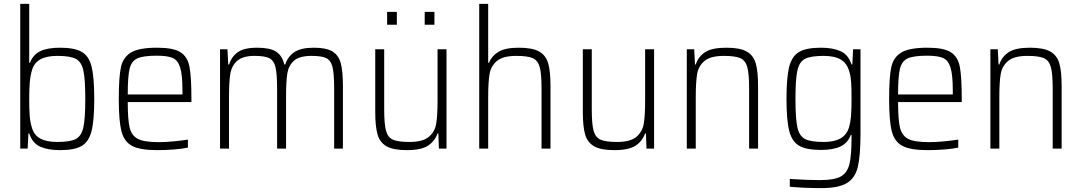

<svg xmlns="http://www.w3.org/2000/svg" viewBox="-20 -763 5555 986"><path d="M130 -78H126L122 0H84V-743H130V-441H134Q150 -483 187.5 -500.5Q225 -518 288 -518Q363 -518 400 -496.5Q437 -475 450.5 -420.5Q464 -366 464 -255Q464 -144 450 -89.5Q436 -35 399.5 -13.5Q363 8 288 8Q227 8 187 -9.5Q147 -27 130 -78ZM418 -255Q418 -357 408 -401.5Q398 -446 369 -461Q340 -476 274 -476Q220 -476 188 -458.5Q156 -441 145 -405Q136 -376 133 -341.5Q130 -307 130 -255Q130 -202 132.5 -169Q135 -136 144 -107Q155 -69 187 -51.5Q219 -34 274 -34Q340 -34 369 -49Q398 -64 408 -108.5Q418 -153 418 -255Z M963 -239H636Q636 -148 646 -107Q656 -66 688.5 -49.5Q721 -33 795 -33Q828 -33 870.5 -37Q913 -41 945 -46V-5Q919 1 875 4.5Q831 8 787 8Q699 8 658 -14Q617 -36 603.5 -89.5Q590 -143 590 -254Q590 -367 601 -418Q612 -469 653 -493.5Q694 -518 787 -518Q870 -518 906.5 -495Q943 -472 953 -420.5Q963 -369 963 -256ZM636 -278H917V-296Q917 -378 905.5 -415.5Q894 -453 867.5 -465Q841 -477 785 -477Q715 -477 685 -463Q655 -449 645.5 -409.5Q636 -370 636 -278Z M1110 -510H1148L1152 -432H1157Q1168 -471 1200.5 -494.5Q1233 -518 1300 -518Q1366 -518 1397.5 -498Q1429 -478 1440 -432H1445Q1457 -471 1490.5 -494.5Q1524 -518 1592 -518Q1656 -518 1687.5 -498.5Q1719 -479 1730 -438.5Q1741 -398 1741 -321V0H1696V-309Q1696 -385 1687.5 -419Q1679 -453 1655.5 -464.5Q1632 -476 1580 -476Q1518 -476 1490 -451.5Q1462 -427 1455.5 -386Q1449 -345 1449 -264V0H1403V-309Q1403 -385 1394.5 -419Q1386 -453 1362.5 -464.5Q1339 -476 1287 -476Q1226 -476 1197.5 -450Q1169 -424 1162.5 -382.5Q1156 -341 1156 -264V0H1110Z M1907 -190V-510H1953V-201Q1953 -125 1962.5 -91Q1972 -57 1998.5 -45.5Q2025 -34 2083 -34Q2151 -34 2182 -60Q2213 -86 2220 -127.5Q2227 -169 2227 -246V-510H2273V0H2234L2231 -78H2227Q2213 -38 2178 -15Q2143 8 2069 8Q2000 8 1965.5 -11.5Q1931 -31 1919 -72Q1907 -113 1907 -190ZM1968 -636V-702H2018V-636ZM2161 -636V-702H2211V-636Z M2441 -743H2487V-441H2491Q2504 -474 2538.5 -496Q2573 -518 2644 -518Q2714 -518 2748.5 -498.5Q2783 -479 2795 -438.5Q2807 -398 2807 -321V0H2761V-309Q2761 -385 2751.5 -419Q2742 -453 2715.5 -464.5Q2689 -476 2631 -476Q2563 -476 2532 -450Q2501 -424 2494 -382.5Q2487 -341 2487 -264V0H2441Z M2973 -190V-510H3019V-201Q3019 -125 3028.5 -91Q3038 -57 3064.5 -45.5Q3091 -34 3149 -34Q3217 -34 3248 -60Q3279 -86 3286 -127.5Q3293 -169 3293 -246V-510H3339V0H3300L3297 -78H3293Q3279 -38 3244 -15Q3209 8 3135 8Q3066 8 3031.5 -11.5Q2997 -31 2985 -72Q2973 -113 2973 -190Z M3507 -510H3545L3549 -432H3553Q3566 -472 3601 -495Q3636 -518 3710 -518Q3780 -518 3814.5 -498.5Q3849 -479 3861 -438Q3873 -397 3873 -320V0H3827V-309Q3827 -385 3817.5 -419Q3808 -453 3781.5 -464.5Q3755 -476 3697 -476Q3629 -476 3598 -450Q3567 -424 3560 -382.5Q3553 -341 3553 -264V0H3507Z M4036 196V156Q4130 162 4190 162Q4264 162 4297.5 143.5Q4331 125 4342 80.5Q4353 36 4353 -57V-70H4349Q4334 -29 4296.5 -11Q4259 7 4196 7Q4121 7 4084 -14.5Q4047 -36 4033 -90.5Q4019 -145 4019 -255Q4019 -366 4033 -420.5Q4047 -475 4084 -496.5Q4121 -518 4196 -518Q4256 -518 4296 -500.5Q4336 -483 4353 -432H4357L4361 -510H4399V-74Q4399 38 4385 95Q4371 152 4328.5 177.5Q4286 203 4198 203Q4110 203 4036 196ZM4340 -109Q4348 -136 4350.5 -168.5Q4353 -201 4353 -255Q4353 -311 4351 -341Q4349 -371 4342 -394Q4330 -438 4298 -457Q4266 -476 4210 -476Q4144 -476 4114.5 -461Q4085 -446 4075 -401.5Q4065 -357 4065 -255Q4065 -153 4075 -108.5Q4085 -64 4114.5 -49Q4144 -34 4210 -34Q4264 -34 4296 -52Q4328 -70 4340 -109Z M4919 -239H4592Q4592 -148 4602 -107Q4612 -66 4644.5 -49.5Q4677 -33 4751 -33Q4784 -33 4826.5 -37Q4869 -41 4901 -46V-5Q4875 1 4831 4.5Q4787 8 4743 8Q4655 8 4614 -14Q4573 -36 4559.5 -89.5Q4546 -143 4546 -254Q4546 -367 4557 -418Q4568 -469 4609 -493.5Q4650 -518 4743 -518Q4826 -518 4862.5 -495Q4899 -472 4909 -420.5Q4919 -369 4919 -256ZM4592 -278H4873V-296Q4873 -378 4861.5 -415.5Q4850 -453 4823.5 -465Q4797 -477 4741 -477Q4671 -477 4641 -463Q4611 -449 4601.5 -409.5Q4592 -370 4592 -278Z M5066 -510H5104L5108 -432H5112Q5125 -472 5160 -495Q5195 -518 5269 -518Q5339 -518 5373.5 -498.5Q5408 -479 5420 -438Q5432 -397 5432 -320V0H5386V-309Q5386 -385 5376.5 -419Q5367 -453 5340.5 -464.5Q5314 -476 5256 -476Q5188 -476 5157 -450Q5126 -424 5119 -382.5Q5112 -341 5112 -264V0H5066Z"/></svg>

Font: Saira Semi Condensed ExtraLight
Style: Regular
Weight: 200
Width: 4
Designer: Hector Gatti with collaboration of the Omnibus-Type team
Foundry: Omnibus-Type
Version: Version 1.001; ttfautohint (v1.8)